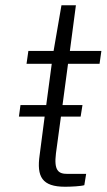

<svg xmlns="http://www.w3.org/2000/svg" viewBox="-20 -710 406 731"><path d="M359 -467 366 -516H246L269 -690H214L184 -516H88L81 -467H177L156 -310H58L52 -266H150L131 -120C119 -37 140 1 228 1C250 1 289 -1 301 -5L308 -48H236C202 -48 185 -61 193 -126L212 -266H287L294 -310H218L239 -467Z"/></svg>

Font: United Sans ExtraLight
Style: Italic
Weight: 200
Italic angle: -8°
Designer: Pablo Impallari, Rodrigo Fuenzalida (Modified by Dan O. Williams)
Version: Version 1.000;PS 001.000;hotconv 1.0.88;makeotf.lib2.5.64775